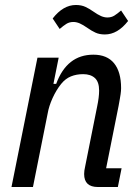

<svg xmlns="http://www.w3.org/2000/svg" viewBox="-20 -749 557 769"><path d="M26 0 130 -518H215L194 -413H205Q248 -530 354 -530Q409 -530 437 -495.5Q465 -461 465 -396Q465 -390 464.5 -384.5Q464 -379 463 -371.5Q462 -364 460 -353Q458 -342 455 -325L405 -75H467L452 0H372Q317 0 317 -52Q317 -65 321 -82L369 -322Q377 -360 377 -386Q377 -421 360 -436.5Q343 -452 313 -452Q286 -452 264 -443Q242 -434 225 -413Q205 -388 190.5 -356Q176 -324 171 -295L112 0ZM400 -611Q378 -611 362 -618.5Q346 -626 332 -636Q312 -650 299 -655.5Q286 -661 274 -661Q258 -661 246 -653.5Q234 -646 219 -633L191 -675Q233 -729 284 -729Q306 -729 322 -721.5Q338 -714 352 -704Q372 -690 385 -684.5Q398 -679 410 -679Q426 -679 438 -686.5Q450 -694 465 -707L493 -665Q451 -611 400 -611Z"/></svg>

Font: IBM Plex Sans Cond Text
Style: Italic
Weight: 450
Width: 3
Italic angle: -11°
Designer: Mike Abbink, Paul van der Laan, Pieter van Rosmalen
Foundry: Bold Monday
Version: Version 1.3